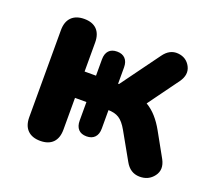

<svg xmlns="http://www.w3.org/2000/svg" viewBox="-93 -620 835 749"><g transform="rotate(20 325.0 -245.0)"><path d="M67.5 -64V-425.2Q67.5 -460.3 86.2 -479Q104.8 -497.6 138.9 -497.6Q173 -497.6 191.3 -479Q209.5 -460.3 209.5 -425.2V-305.1H256.9V-372.8Q256.9 -396.3 268.6 -409Q280.3 -421.7 302.7 -421.7Q324.4 -421.7 336.5 -409Q348.6 -396.3 348.6 -372.8V-305.1H352.3L468.7 -464.7Q493.1 -499 528.5 -495.9Q563.9 -492.8 579.9 -462.3Q595.8 -431.7 571.4 -397.4L458 -241.5L431.5 -287.1Q457.1 -284.1 479.7 -270.9Q502.3 -257.7 521 -236.6Q539.7 -215.5 555.4 -187.3L610.8 -87.7Q631 -49.9 609.4 -21.1Q587.9 7.8 549.7 7Q511.4 6.2 490.6 -31.3L427.9 -142.6Q411 -172.7 392.7 -184.2Q374.4 -195.7 344.7 -195.7H330.7L348.6 -209.5V-118.7Q348.6 -95.3 336.5 -82.6Q324.4 -69.9 302.7 -69.9Q280.3 -69.9 268.6 -82.6Q256.9 -95.3 256.9 -118.7V-195.7H209.5V-64Q209.5 -28.9 191.3 -10.2Q173 8.4 138.9 8.4Q104.8 8.4 86.2 -10.2Q67.5 -28.9 67.5 -64Z"/></g></svg>

Font: SN Pro Thin
Style: Regular
Weight: 200
Designer: Tobias Whetton
Foundry: Supernotes
Version: Version 1.003;Glyphs 3.3 (3324)